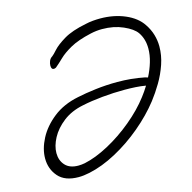

<svg xmlns="http://www.w3.org/2000/svg" viewBox="-99 -718 858 858"><g transform="rotate(-15 330.5 -289.0)"><path d="M162 41Q99 41 68.5 6Q38 -29 38 -78Q38 -122 62.5 -169Q87 -216 134.5 -253.5Q182 -291 251 -305Q288 -313 337 -319Q386 -325 438 -325Q502 -325 562 -313Q571 -311 576 -309Q592 -340 601.5 -372Q611 -404 611 -434Q611 -478 589 -510Q573 -533 530 -552Q487 -571 433 -571Q407 -571 380 -565Q318 -551 282.5 -531Q247 -511 227 -491.5Q207 -472 190 -458Q184 -455 180 -455Q168 -455 168 -473Q168 -483 172.5 -494Q177 -505 187 -511Q194 -516 211 -535Q228 -554 265.5 -576.5Q303 -599 369 -612Q386 -616 403.5 -617.5Q421 -619 437 -619Q500 -619 551.5 -597Q603 -575 628 -537Q645 -512 653 -485Q661 -458 661 -430Q661 -389 647 -348Q633 -307 611 -270Q589 -233 565 -202Q522 -147 463 -97.5Q404 -48 339 -13Q274 22 213 35Q185 41 162 41ZM93 -88Q93 -54 113.5 -31.5Q134 -9 174 -9Q188 -9 204 -12Q256 -23 316.5 -55.5Q377 -88 433 -134.5Q489 -181 527 -231Q544 -253 558 -276Q536 -280 511 -281.5Q486 -283 460 -283Q409 -283 357 -278Q305 -273 263 -264Q208 -253 170 -223.5Q132 -194 112.5 -157.5Q93 -121 93 -88Z"/></g></svg>

Font: Grape Nuts
Style: Regular
Weight: 400
Designer: Robert E. Leuschke
Foundry: Robert E. Leuschke
Version: Version 1.010; ttfautohint (v1.8.3)